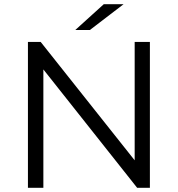

<svg xmlns="http://www.w3.org/2000/svg" viewBox="-20 -901 853 921"><path d="M573 -881H478L341 -757H411ZM626 -700V-132L175 -700H114V0H188V-568L638 0H699V-700Z"/></svg>

Font: Montserrat Lite
Style: Regular
Weight: 400
Designer: Julieta Ulanovsky
Foundry: Julieta Ulanovsky
Version: Version 7.200;PS 007.200;hotconv 1.0.88;makeotf.lib2.5.64775